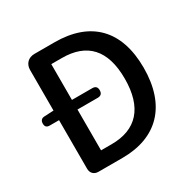

<svg xmlns="http://www.w3.org/2000/svg" viewBox="-163 -896 1051 1055"><g transform="rotate(-30 362.5 -368.5)"><path d="M122 -177V-46C122 -18 140 0 168 0H221H320C540 0 669 -131 669 -371C669 -612 540 -737 314 -737H187C148 -737 122 -711 122 -672V-415L62 -412C44 -411 35 -400 35 -382C35 -363 44 -354 63 -354H122ZM239 -224V-354H318H368C388 -354 398 -365 398 -385C398 -405 388 -415 368 -415H239V-642H306C464 -642 549 -555 549 -371C549 -188 464 -95 306 -95H239Z"/></g></svg>

Font: GenSenRounded2 TW M
Style: Regular
Weight: 500
Version: Version 2.100;PS 2.1;hotconv 16.6.51;makeotf.lib2.5.65220 DE